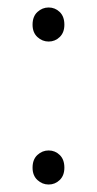

<svg xmlns="http://www.w3.org/2000/svg" viewBox="-20 -481 259 513"><path d="M110 -370Q93 -370 80 -382Q67 -394 67 -415Q67 -437 80 -449Q93 -461 110 -461Q127 -461 139.5 -449Q152 -437 152 -415Q152 -394 139.5 -382Q127 -370 110 -370ZM110 12Q93 12 80 0Q67 -12 67 -33Q67 -55 80 -67Q93 -79 110 -79Q127 -79 139.5 -67Q152 -55 152 -33Q152 -12 139.5 0Q127 12 110 12Z"/></svg>

Font: TypoPRO Source Sans Pro
Style: Regular
Weight: 300
Designer: Paul D. Hunt
Foundry: Adobe Systems Incorporated
Version: Version 2.020;PS 2.000;hotconv 1.0.86;makeotf.lib2.5.63406